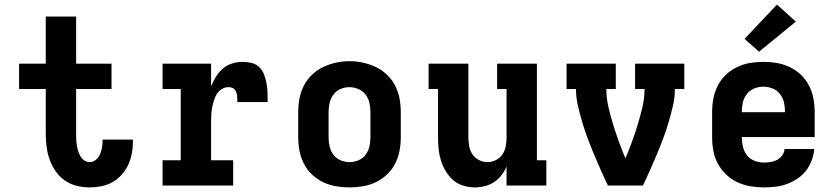

<svg xmlns="http://www.w3.org/2000/svg" viewBox="-20 -807 3640 835"><path d="M370 8Q341 8 313 1Q285 -6 261.5 -22.5Q238 -39 221.5 -63Q205 -87 195.5 -114Q186 -141 182.5 -169.5Q179 -198 179 -226V-420H63V-530H179V-735H311V-530H465V-420H311V-226Q311 -214 311.5 -201Q312 -188 314 -175.5Q316 -163 319.5 -151Q323 -139 329.5 -128Q336 -117 346.5 -109.5Q357 -102 370 -102Q385 -102 397 -112Q409 -122 415 -136Q421 -150 423.5 -165Q426 -180 426 -195Q426 -196 426 -197.5Q426 -199 426 -200H558Q558 -198 558 -195Q558 -192 558 -189Q558 -163 553 -137.5Q548 -112 537 -89Q526 -66 508.5 -46.5Q491 -27 468.5 -14.5Q446 -2 420.5 3Q395 8 370 8Z M687 0V-110H766V-420H687V-530H898V-432Q907 -454 919.5 -474Q932 -494 949.5 -509Q967 -524 989.5 -531Q1012 -538 1036 -538Q1055 -538 1075 -533Q1095 -528 1108.5 -514Q1122 -500 1129 -481Q1136 -462 1139.5 -442.5Q1143 -423 1143.5 -403Q1144 -383 1144 -363H1012Q1012 -370 1012 -377.5Q1012 -385 1011 -392Q1010 -399 1007.5 -406Q1005 -413 1000 -418.5Q995 -424 987.5 -426Q980 -428 973 -428Q958 -428 944.5 -419.5Q931 -411 923 -398.5Q915 -386 910.5 -371Q906 -356 903 -341Q900 -326 899 -311Q898 -296 898 -281V-110H994V0Z M1500 8Q1470 8 1441 3Q1412 -2 1385 -15Q1358 -28 1336.5 -48.5Q1315 -69 1301.5 -95.5Q1288 -122 1282.5 -151Q1277 -180 1277 -210V-320Q1277 -350 1282.5 -379Q1288 -408 1301.5 -434.5Q1315 -461 1337 -482Q1359 -503 1385.5 -515.5Q1412 -528 1441 -534.5Q1470 -541 1500 -541Q1530 -541 1559 -534.5Q1588 -528 1614.5 -515.5Q1641 -503 1663 -482Q1685 -461 1698.5 -434.5Q1712 -408 1717.5 -379Q1723 -350 1723 -320V-210Q1723 -180 1717.5 -151Q1712 -122 1698.5 -95.5Q1685 -69 1663.5 -48.5Q1642 -28 1615 -15Q1588 -2 1559 3Q1530 8 1500 8ZM1500 -102Q1520 -102 1539 -110Q1558 -118 1570 -134Q1582 -150 1586.5 -170Q1591 -190 1591 -210V-320Q1591 -340 1586.5 -360Q1582 -380 1569.5 -396Q1557 -412 1538 -420Q1519 -428 1499 -428Q1479 -428 1460 -419.5Q1441 -411 1429.5 -395Q1418 -379 1413.5 -359.5Q1409 -340 1409 -320V-210Q1409 -190 1413.5 -170Q1418 -150 1430 -134Q1442 -118 1461 -110Q1480 -102 1500 -102Z M2046 8Q2020 8 1995 0.5Q1970 -7 1951 -23.5Q1932 -40 1918.5 -62.5Q1905 -85 1897.5 -109.5Q1890 -134 1887.5 -159Q1885 -184 1885 -210V-420H1844V-530H2017V-210Q2017 -191 2020.5 -171.5Q2024 -152 2034.5 -136Q2045 -120 2063 -111Q2081 -102 2100 -102Q2119 -102 2137 -111Q2155 -120 2165.5 -136Q2176 -152 2179.5 -171.5Q2183 -191 2183 -210V-420H2142V-530H2315V-110H2356V0H2183V-82Q2174 -62 2160.5 -44.5Q2147 -27 2128.5 -15Q2110 -3 2088.5 2.5Q2067 8 2046 8Z M2624 0Q2608 -33 2593 -67Q2578 -101 2563.5 -135.5Q2549 -170 2536 -204.5Q2523 -239 2512.5 -274.5Q2502 -310 2493.5 -346.5Q2485 -383 2485 -420H2444V-530H2658V-420H2617Q2617 -380 2626 -341.5Q2635 -303 2646.5 -265.5Q2658 -228 2671.5 -191Q2685 -154 2700 -118Q2715 -154 2728.5 -191Q2742 -228 2753.5 -265.5Q2765 -303 2774 -341.5Q2783 -380 2783 -420H2742V-530H2956V-420H2915Q2915 -383 2906.5 -346.5Q2898 -310 2887.5 -274.5Q2877 -239 2864 -204.5Q2851 -170 2836.5 -135.5Q2822 -101 2807 -67Q2792 -33 2776 0Z M3303 8Q3273 8 3243.5 3Q3214 -2 3187 -14.5Q3160 -27 3138 -48Q3116 -69 3102 -95Q3088 -121 3082.5 -150.5Q3077 -180 3077 -210V-320Q3077 -350 3082.5 -379Q3088 -408 3101.5 -434.5Q3115 -461 3136.5 -481.5Q3158 -502 3185 -515Q3212 -528 3241 -533Q3270 -538 3300 -538Q3330 -538 3359 -533Q3388 -528 3415 -515Q3442 -502 3463.5 -481.5Q3485 -461 3498.5 -434.5Q3512 -408 3517.5 -379Q3523 -350 3523 -320V-211H3206V-210Q3206 -189 3211 -168.5Q3216 -148 3229 -131.5Q3242 -115 3262 -107.5Q3282 -100 3303 -100Q3318 -100 3332.5 -102.5Q3347 -105 3360 -112Q3373 -119 3382 -131.5Q3391 -144 3392 -159H3521Q3519 -134 3510 -109.5Q3501 -85 3485.5 -65Q3470 -45 3448.5 -30.5Q3427 -16 3403 -7Q3379 2 3353.5 5Q3328 8 3303 8ZM3206 -319H3394V-320Q3394 -341 3389.5 -361Q3385 -381 3372.5 -397.5Q3360 -414 3340.5 -422Q3321 -430 3300 -430Q3279 -430 3259.5 -422Q3240 -414 3227.5 -397.5Q3215 -381 3210.5 -361Q3206 -341 3206 -320ZM3281 -582 3218 -638 3359 -787 3441 -713Z"/></svg>

Font: Iosevka Curly Slab XBdEx
Style: Regular
Weight: 800
Width: 7
Monospace: yes
Designer: Belleve Invis
Foundry: Belleve Invis
Version: Version 11.0.0; ttfautohint (v1.8.3)